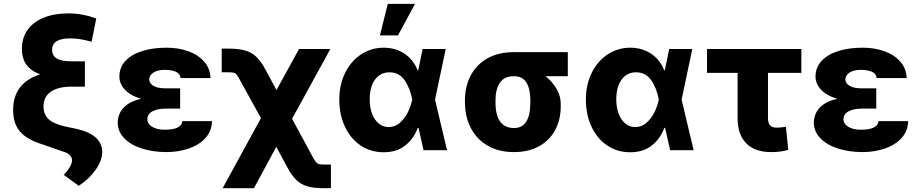

<svg xmlns="http://www.w3.org/2000/svg" viewBox="-20 -787 4810 1006"><path d="M347.7 -585.9Q301.3 -585.9 277.1 -571.3Q252.9 -556.6 252.9 -527.3Q252.9 -495.6 277.3 -480.7Q301.8 -465.8 350.6 -465.8H424.8V-333H355.5Q284.2 -333 246.1 -306.4Q208 -279.8 208 -229.5Q208 -187.5 234.6 -162.6Q261.2 -137.7 322.3 -124L378.9 -112.3Q515.6 -82 515.6 9.8Q515.1 55.2 480.5 103.5Q445.8 151.9 392.6 186.5L313.5 128.9Q334 108.9 345.7 88.4Q357.4 67.9 357.4 52.7Q357.4 37.1 345.2 25.1Q333 13.2 309.6 6.8L206.1 -29.3Q149.4 -46.4 115 -70.6Q80.6 -94.7 64.7 -128.7Q48.8 -162.6 48.8 -210.9Q48.8 -352.1 190.4 -397.5Q141.6 -415.5 118.2 -448.5Q94.7 -481.4 94.7 -531.2Q94.7 -588.4 124.3 -630.1Q153.8 -671.9 208.7 -694.3Q263.7 -716.8 337.9 -716.8Q411.1 -716.8 484.4 -690.4L460 -568.4Q425.8 -577.6 399.7 -581.8Q373.5 -585.9 347.7 -585.9Z M720.2 -269.5Q665.5 -284.7 635.5 -315.9Q605.5 -347.2 605.5 -385.7Q605.5 -433.6 637.2 -467.8Q668.9 -502 724.9 -519.5Q780.8 -537.1 852.5 -537.1Q916 -537.1 968 -518.1Q1020 -499 1050.8 -462.9Q1081.5 -426.8 1083 -377.9H925.8Q924.3 -400.4 902.3 -410.6Q880.4 -420.9 842.8 -420.9Q804.2 -420.9 783.4 -406.5Q762.7 -392.1 761.7 -371.1Q762.7 -349.1 784.9 -336.7Q807.1 -324.2 845.7 -324.2H923.8V-217.8H845.7Q807.1 -217.8 779.5 -204.1Q752 -190.4 752 -161.1Q752 -147 762.5 -134.8Q772.9 -122.6 793.7 -115Q814.5 -107.4 842.8 -107.4Q888.2 -107.4 910.6 -118.7Q933.1 -129.9 935.5 -152.3H1090.8Q1089.8 -100.6 1056.6 -64Q1023.4 -27.3 969.2 -8.8Q915 9.8 852.5 9.8Q780.8 9.8 722.7 -9Q664.6 -27.8 630.9 -62.7Q597.2 -97.7 596.7 -144.5Q597.7 -191.4 628.7 -223.9Q659.7 -256.3 720.2 -269.5Z M1347.2 -168 1240.2 -362.3Q1227.5 -386.2 1220.9 -394.8Q1214.4 -403.3 1205.6 -405.8Q1196.8 -408.2 1176.8 -408.2H1141.6V-532.2H1176.8Q1230.5 -532.2 1264.4 -522.5Q1298.3 -512.7 1323 -489.3Q1347.7 -465.8 1371.1 -421.9L1428.7 -315.4L1546.9 -530.3H1710.9L1510.3 -164.6L1616.2 31.2Q1627.9 53.2 1635 61.8Q1642.1 70.3 1651.1 72.8Q1660.2 75.2 1679.7 75.2H1713.9V199.2H1679.7Q1625.5 199.2 1591.8 189.7Q1558.1 180.2 1533.7 157Q1509.3 133.8 1485.4 89.8L1427.7 -17.6L1310.5 199.2H1146.5Z M1757.8 -265.6Q1757.8 -344.2 1788.8 -406.2Q1819.8 -468.3 1873 -502.7Q1926.3 -537.1 1990.2 -537.1Q2052.2 -537.1 2099.4 -505.6Q2146.5 -474.1 2168 -418.9H2171.4L2194.3 -530.3H2315.4L2259.3 -265.1L2322.3 0H2199.2L2172.9 -117.2H2168.9Q2147.5 -59.1 2102.3 -23.9Q2057.1 11.2 1989.3 10.7Q1922.9 10.7 1870.1 -24.4Q1817.4 -59.6 1787.6 -122.6Q1757.8 -185.5 1757.8 -265.6ZM2016.6 -121.1Q2047.9 -121.1 2073.2 -142.1Q2098.6 -163.1 2115.5 -195.8Q2132.3 -228.5 2139.6 -263.7L2140.1 -265.1L2139.6 -266.6Q2127.9 -327.6 2099.1 -367.9Q2070.3 -408.2 2020.5 -408.2Q1987.8 -408.2 1964.6 -390.4Q1941.4 -372.6 1929.2 -340.6Q1917 -308.6 1917 -266.6Q1917 -224.6 1929.4 -191.4Q1941.9 -158.2 1964.6 -139.6Q1987.3 -121.1 2016.6 -121.1ZM2011.7 -766.6H2154.3L2065.4 -601.6H1970.7Z M2671.9 -513.7H2955.1V-387.7H2838.4Q2874 -359.4 2896.2 -321.3Q2918.5 -283.2 2918 -242.2V-232.4Q2918.5 -162.1 2889.6 -107.2Q2860.8 -52.2 2805.4 -21.2Q2750 9.8 2673.8 9.8Q2592.8 9.8 2534.9 -23.9Q2477.1 -57.6 2446.8 -116.7Q2416.5 -175.8 2416 -251V-262.7Q2416.5 -335 2446.5 -391.8Q2476.6 -448.7 2533.9 -481.2Q2591.3 -513.7 2671.9 -513.7ZM2673.8 -116.2Q2758.8 -116.2 2758.8 -251V-262.7Q2758.8 -319.3 2738.8 -353.5Q2718.8 -387.7 2671.9 -387.7Q2621.6 -387.7 2598.9 -353Q2576.2 -318.4 2576.2 -262.7V-251Q2576.2 -116.2 2673.8 -116.2Z M3049.8 -265.6Q3049.8 -344.2 3080.8 -406.2Q3111.8 -468.3 3165 -502.7Q3218.3 -537.1 3282.2 -537.1Q3344.2 -537.1 3391.4 -505.6Q3438.5 -474.1 3460 -418.9H3463.4L3486.3 -530.3H3607.4L3551.3 -265.1L3614.3 0H3491.2L3464.8 -117.2H3460.9Q3439.5 -59.1 3394.3 -23.9Q3349.1 11.2 3281.2 10.7Q3214.8 10.7 3162.1 -24.4Q3109.4 -59.6 3079.6 -122.6Q3049.8 -185.5 3049.8 -265.6ZM3308.6 -121.1Q3339.8 -121.1 3365.2 -142.1Q3390.6 -163.1 3407.5 -195.8Q3424.3 -228.5 3431.6 -263.7L3432.1 -265.1L3431.6 -266.6Q3419.9 -327.6 3391.1 -367.9Q3362.3 -408.2 3312.5 -408.2Q3279.8 -408.2 3256.6 -390.4Q3233.4 -372.6 3221.2 -340.6Q3209 -308.6 3209 -266.6Q3209 -224.6 3221.4 -191.4Q3233.9 -158.2 3256.6 -139.6Q3279.3 -121.1 3308.6 -121.1Z M4178.7 -405.3H4003.9V-169.9Q4003.9 -142.6 4014.6 -130.4Q4025.4 -118.2 4047.9 -118.2Q4063.5 -118.2 4074.7 -119.6Q4085.9 -121.1 4097.7 -123L4110.4 -2Q4088.4 4.4 4067.9 7.1Q4047.4 9.8 4018.6 9.8Q3935.5 9.8 3890.1 -35.9Q3844.7 -81.5 3844.7 -168.9V-405.3H3684.6V-530.3H4178.7Z M4367.7 -269.5Q4313 -284.7 4283 -315.9Q4252.9 -347.2 4252.9 -385.7Q4252.9 -433.6 4284.7 -467.8Q4316.4 -502 4372.3 -519.5Q4428.2 -537.1 4500 -537.1Q4563.5 -537.1 4615.5 -518.1Q4667.5 -499 4698.2 -462.9Q4729 -426.8 4730.5 -377.9H4573.2Q4571.8 -400.4 4549.8 -410.6Q4527.8 -420.9 4490.2 -420.9Q4451.7 -420.9 4430.9 -406.5Q4410.2 -392.1 4409.2 -371.1Q4410.2 -349.1 4432.4 -336.7Q4454.6 -324.2 4493.2 -324.2H4571.3V-217.8H4493.2Q4454.6 -217.8 4427 -204.1Q4399.4 -190.4 4399.4 -161.1Q4399.4 -147 4409.9 -134.8Q4420.4 -122.6 4441.2 -115Q4461.9 -107.4 4490.2 -107.4Q4535.6 -107.4 4558.1 -118.7Q4580.6 -129.9 4583 -152.3H4738.3Q4737.3 -100.6 4704.1 -64Q4670.9 -27.3 4616.7 -8.8Q4562.5 9.8 4500 9.8Q4428.2 9.8 4370.1 -9Q4312 -27.8 4278.3 -62.7Q4244.6 -97.7 4244.1 -144.5Q4245.1 -191.4 4276.1 -223.9Q4307.1 -256.3 4367.7 -269.5Z"/></svg>

Font: Pretendard JP ExtraBold
Style: Regular
Weight: 800
Designer: Base glyphs from Inter by Rasmus Andersson; Hangeul glyphs from Noto Sans CJK(Source Han Sans) by Jang Soo-young and Kan
Foundry: Kil Hyung-jin
Version: Version 1.309